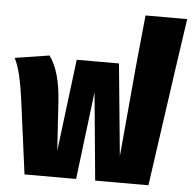

<svg xmlns="http://www.w3.org/2000/svg" viewBox="-66 -867 921 923"><g transform="rotate(5 395.0 -406.0)"><path d="M800 -812 765 -571 684 0H427L387 -423L335 0H86L41 -341Q30 -424 18 -474Q6 -524 -10 -554L156 -580Q209 -508 218 -361L233 -127L288 -571H492L535 -127L575 -571L599 -812Z"/></g></svg>

Font: FiraGO Heavy
Style: Regular
Weight: 900
Designer: bBox Type
Foundry: bBox Type GmbH
Version: Version 1.001